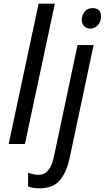

<svg xmlns="http://www.w3.org/2000/svg" viewBox="-20 -780 567 1040"><path d="M27 0 189 -760H277L115 0ZM470 -625Q450 -625 436.5 -637.5Q423 -650 423 -672Q423 -698 438.5 -717Q454 -736 482 -736Q527 -736 527 -691Q527 -660 509 -642.5Q491 -625 470 -625ZM194 240Q157 240 132 230V156Q144 160 159 163.5Q174 167 190 167Q251 167 272 69L400 -536H487L357 77Q341 152 304.5 196Q268 240 194 240Z"/></svg>

Font: Noto Sans IKEA
Style: Italic
Weight: 400
Italic angle: -12°
Designer: Monotype Design Team
Foundry: Monotype Imaging Inc.
Version: Version 2.001